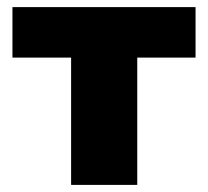

<svg xmlns="http://www.w3.org/2000/svg" viewBox="-20 -520 585 540"><path d="M180 0V-358H15V-500H530V-358H366V0Z"/></svg>

Font: Nunito Sans 9pt Black
Style: Regular
Weight: 900
Version: Version 3.101;gftools[0.9.27]